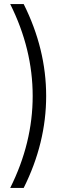

<svg xmlns="http://www.w3.org/2000/svg" viewBox="-20 -820 306 940"><path d="M96 100H30Q140 -120 140 -350Q140 -580 30 -800H96Q206 -580 206 -350Q206 -120 96 100Z"/></svg>

Font: IngvarSans
Style: Regular
Weight: 400
Version: Version 1.000